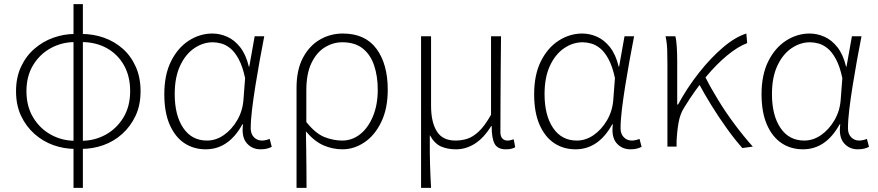

<svg xmlns="http://www.w3.org/2000/svg" viewBox="-20 -704 4215 922"><path d="M341 11Q287 11 236.5 -7Q186 -25 145.5 -61Q105 -97 81 -148Q57 -199 57 -266Q57 -332 81 -383.5Q105 -435 145.5 -470Q186 -505 236.5 -523Q287 -541 341 -541L340 -502Q278 -502 225 -473.5Q172 -445 139.5 -392Q107 -339 107 -266Q107 -193 139.5 -139.5Q172 -86 225 -57Q278 -28 340 -28ZM371 11 372 -28Q434 -28 487 -57Q540 -86 572.5 -139.5Q605 -193 605 -266Q605 -339 574.5 -392Q544 -445 491.5 -473.5Q439 -502 372 -502L371 -541Q428 -541 479 -523Q530 -505 569.5 -470Q609 -435 632 -383.5Q655 -332 655 -266Q655 -199 631 -148Q607 -97 567 -61Q527 -25 476.5 -7Q426 11 371 11ZM333 198V-684H378V198Z M968 13Q910 13 865.5 -16.5Q821 -46 795 -105Q769 -164 769 -252Q769 -345 801.5 -410Q834 -475 887 -509Q940 -543 1000 -543Q1036 -543 1071 -527.5Q1106 -512 1133.5 -477Q1161 -442 1175 -384H1177L1203 -530H1249Q1238 -474 1227 -413Q1216 -352 1206.5 -292.5Q1197 -233 1190.5 -180Q1184 -127 1184 -87Q1184 -61 1199.5 -45Q1215 -29 1238 -29Q1247 -29 1257.5 -31.5Q1268 -34 1275 -37L1285 1Q1276 6 1263 9.5Q1250 13 1231 13Q1190 13 1164.5 -17Q1139 -47 1147 -107H1144Q1078 13 968 13ZM974 -29Q1017 -29 1055 -55.5Q1093 -82 1119 -126.5Q1145 -171 1149 -224L1157 -329Q1145 -385 1126.5 -419.5Q1108 -454 1086.5 -471.5Q1065 -489 1043 -495Q1021 -501 1002 -501Q955 -501 913 -472.5Q871 -444 845 -388.5Q819 -333 819 -252Q819 -150 860 -89.5Q901 -29 974 -29Z M1404 198V-282Q1404 -369 1435 -427Q1466 -485 1516.5 -514Q1567 -543 1626 -543Q1734 -543 1788 -469.5Q1842 -396 1842 -273Q1842 -183 1811 -118.5Q1780 -54 1730 -20.5Q1680 13 1625 13Q1577 13 1533.5 -6Q1490 -25 1449 -73Q1450 -21 1450.5 20.5Q1451 62 1451.5 104Q1452 146 1452 198ZM1623 -29Q1671 -29 1709.5 -59.5Q1748 -90 1771 -145.5Q1794 -201 1794 -273Q1794 -338 1776.5 -390Q1759 -442 1721.5 -471.5Q1684 -501 1624 -501Q1579 -501 1539.5 -476.5Q1500 -452 1475.5 -401Q1451 -350 1451 -270V-118Q1496 -62 1539 -45.5Q1582 -29 1623 -29Z M2002 198V-530H2050V-196Q2050 -118 2077.5 -73.5Q2105 -29 2167 -29Q2195 -29 2222 -37Q2249 -45 2278 -71.5Q2307 -98 2338 -153V-530H2386Q2385 -452 2384.5 -375Q2384 -298 2383.5 -221.5Q2383 -145 2383 -69Q2383 -49 2392.5 -39Q2402 -29 2416 -29Q2424 -29 2430.5 -30.5Q2437 -32 2447 -35L2454 3Q2446 8 2435 10.5Q2424 13 2409 13Q2370 13 2355.5 -13Q2341 -39 2341 -99H2339Q2304 -42 2261 -14.5Q2218 13 2170 13Q2129 13 2098 -0.5Q2067 -14 2044 -55Q2044 -10 2044 23Q2044 56 2045 83.5Q2046 111 2047 138Q2048 165 2050 198Z M2744 13Q2686 13 2641.5 -16.5Q2597 -46 2571 -105Q2545 -164 2545 -252Q2545 -345 2577.5 -410Q2610 -475 2663 -509Q2716 -543 2776 -543Q2812 -543 2847 -527.5Q2882 -512 2909.5 -477Q2937 -442 2951 -384H2953L2979 -530H3025Q3014 -474 3003 -413Q2992 -352 2982.5 -292.5Q2973 -233 2966.5 -180Q2960 -127 2960 -87Q2960 -61 2975.5 -45Q2991 -29 3014 -29Q3023 -29 3033.5 -31.5Q3044 -34 3051 -37L3061 1Q3052 6 3039 9.5Q3026 13 3007 13Q2966 13 2940.5 -17Q2915 -47 2923 -107H2920Q2854 13 2744 13ZM2750 -29Q2793 -29 2831 -55.5Q2869 -82 2895 -126.5Q2921 -171 2925 -224L2933 -329Q2921 -385 2902.5 -419.5Q2884 -454 2862.5 -471.5Q2841 -489 2819 -495Q2797 -501 2778 -501Q2731 -501 2689 -472.5Q2647 -444 2621 -388.5Q2595 -333 2595 -252Q2595 -150 2636 -89.5Q2677 -29 2750 -29Z M3185 0V-396Q3185 -428 3184 -463Q3183 -498 3176 -530H3223Q3228 -512 3230 -478Q3232 -444 3232 -410V-202H3236Q3280 -283 3336 -354Q3392 -425 3451 -475.5Q3510 -526 3564 -543L3568 -497Q3523 -480 3472 -438Q3421 -396 3369 -333.5Q3317 -271 3267 -190Q3246 -158 3238.5 -115Q3231 -72 3229 -25V0ZM3545 7Q3510 -32 3471.5 -85.5Q3433 -139 3397 -197Q3361 -255 3334 -306L3367 -334Q3393 -282 3429.5 -222.5Q3466 -163 3509 -105.5Q3552 -48 3595 0Z M3836 13Q3778 13 3733.5 -16.5Q3689 -46 3663 -105Q3637 -164 3637 -252Q3637 -345 3669.5 -410Q3702 -475 3755 -509Q3808 -543 3868 -543Q3904 -543 3939 -527.5Q3974 -512 4001.5 -477Q4029 -442 4043 -384H4045L4071 -530H4117Q4106 -474 4095 -413Q4084 -352 4074.5 -292.5Q4065 -233 4058.5 -180Q4052 -127 4052 -87Q4052 -61 4067.5 -45Q4083 -29 4106 -29Q4115 -29 4125.5 -31.5Q4136 -34 4143 -37L4153 1Q4144 6 4131 9.5Q4118 13 4099 13Q4058 13 4032.5 -17Q4007 -47 4015 -107H4012Q3946 13 3836 13ZM3842 -29Q3885 -29 3923 -55.5Q3961 -82 3987 -126.5Q4013 -171 4017 -224L4025 -329Q4013 -385 3994.5 -419.5Q3976 -454 3954.5 -471.5Q3933 -489 3911 -495Q3889 -501 3870 -501Q3823 -501 3781 -472.5Q3739 -444 3713 -388.5Q3687 -333 3687 -252Q3687 -150 3728 -89.5Q3769 -29 3842 -29Z"/></svg>

Font: Noto Sans KR ExtraLight
Style: Regular
Weight: 250
Designer: Ryoko NISHIZUKA  (kana, bopomofo & ideographs); Paul D. Hunt (Latin, Greek & Cyrillic); Sandoll Communications , Soo-you
Foundry: Adobe
Version: Version 2.004-H2;hotconv 1.0.118;makeotfexe 2.5.65603